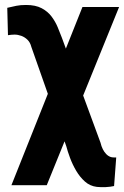

<svg xmlns="http://www.w3.org/2000/svg" viewBox="-20 -557 509 788"><path d="M468.8 -528.3 171.9 203.1H26.9L318.4 -528.3ZM86.9 -536.6Q126 -536.6 151.1 -523.2Q176.3 -509.8 191.9 -488.8Q207.5 -467.8 217 -444.8Q226.6 -421.9 233.9 -402.3L392.6 28.8Q396 43.5 401.9 55.2Q407.7 66.9 416 75.4Q424.3 84 434.6 87.4Q439.5 88.9 445.8 89.1Q452.1 89.4 457 89.4L448.2 206.5Q433.1 210 414.3 210.9Q395.5 211.9 377 210Q349.1 206.5 328.4 188Q307.6 169.4 292.5 143.6Q277.3 117.7 267.3 90.6Q257.3 63.5 252 43L108.4 -365.2Q104 -382.8 92.8 -393.8Q81.5 -404.8 67.4 -409.9Q53.2 -415 39.6 -415Q34.7 -415 26.4 -414.3Q18.1 -413.6 12.7 -412.6L9.8 -524.9Q30.8 -529.8 47.1 -533.2Q63.5 -536.6 86.9 -536.6Z"/></svg>

Font: Roboto Condensed ExtraBold
Style: Regular
Weight: 800
Designer: Christian Robertson
Foundry: Google
Version: Version 3.008; 2023